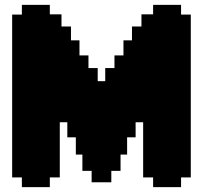

<svg xmlns="http://www.w3.org/2000/svg" viewBox="-20 -770 850 790"><path d="M413 -490H451V-542H488V-604H523V-661H562V-711H610V-750H725V-710H765V-40H725V0H610V-40H569V-267H538V-205H503V-134H476V-67H438V-20H357V-67H319V-134H292V-205H257V-267H226V-40H185V0H70V-40H30V-710H70V-750H185V-711H233V-661H272V-604H307V-542H344V-490H382V-436H413Z"/></svg>

Font: DNF Bit Bit TTF
Style: Regular
Weight: 400
Designer: Kim So-Yeon
Foundry: NEOPLE Inc.
Version: Version 1.000;September 28, 2022;FontCreator 14.0.0.2872 64-